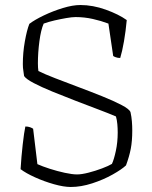

<svg xmlns="http://www.w3.org/2000/svg" viewBox="-20 -745 607 765"><path d="M262 0Q234 0 195 -11Q156 -22 119.5 -38.5Q83 -55 62 -71Q65 -121 70.5 -169.5Q76 -218 81 -241Q92 -241 100 -238Q108 -235 112 -232L129 -91Q149 -82 178.5 -72.5Q208 -63 238 -56.5Q268 -50 287 -50Q305 -50 332.5 -57Q360 -64 386.5 -74Q413 -84 426 -92Q434 -109 441.5 -143.5Q449 -178 449 -217Q449 -234 447.5 -250.5Q446 -267 442 -281Q414 -293 371.5 -309Q329 -325 281 -343.5Q233 -362 189 -380Q145 -398 114.5 -414Q84 -430 76 -442Q75 -453 73 -463.5Q71 -474 71 -490Q71 -535 79 -580Q87 -625 97 -650Q118 -666 154.5 -683.5Q191 -701 230.5 -713Q270 -725 300 -725Q350 -725 401.5 -706.5Q453 -688 485 -665Q481 -621 474 -580.5Q467 -540 459 -514Q449 -514 441 -517Q433 -520 431 -522L412 -651Q383 -662 349.5 -669.5Q316 -677 281 -677Q267 -677 244 -673Q221 -669 197 -663.5Q173 -658 154 -651Q143 -626 137 -580.5Q131 -535 131 -493Q131 -483 131.5 -476Q132 -469 133 -462Q157 -450 199.5 -433.5Q242 -417 291.5 -398.5Q341 -380 387 -361.5Q433 -343 464.5 -326.5Q496 -310 500 -298Q504 -280 505.5 -261.5Q507 -243 507 -225Q507 -183 501 -152Q495 -121 482 -86Q465 -70 428.5 -49.5Q392 -29 347.5 -14.5Q303 0 262 0Z"/></svg>

Font: Texturina 72pt Thin
Style: Regular
Weight: 100
Designer: Guillermo Torres Carreño
Foundry: Omnibus-Type
Version: Version 1.002; ttfautohint (v1.8.3)